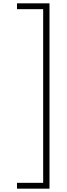

<svg xmlns="http://www.w3.org/2000/svg" viewBox="-20 -905 401 1152"><path d="M82 192V227H277V-885H82V-850H239V192Z"/></svg>

Font: Noto Sans Kannada UI SemiCondensed ExtraLight
Style: Regular
Weight: 200
Width: 4
Designer: Jelle Bosma - Monotype Design Team
Foundry: Monotype Imaging Inc.
Version: Version 2.005